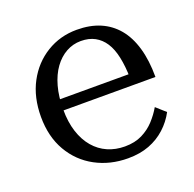

<svg xmlns="http://www.w3.org/2000/svg" viewBox="-100 -625 746 738"><g transform="rotate(-20 273.0 -256.0)"><path d="M133 -252Q133 -200 146 -160Q159 -120 182.5 -92.5Q206 -65 238 -51Q270 -37 308 -37Q349 -37 379 -52Q409 -67 430.5 -90.5Q452 -114 467 -140L505 -106Q487 -72 458 -45.5Q429 -19 391 -4.5Q353 10 304 10Q231 10 171.5 -22Q112 -54 77.5 -113.5Q43 -173 43 -254Q43 -334 75 -394Q107 -454 162.5 -488Q218 -522 286 -522Q340 -522 381 -504.5Q422 -487 450.5 -453Q479 -419 494 -367.5Q509 -316 509 -248H111V-293H444L416 -276Q415 -326 407 -363.5Q399 -401 383 -425.5Q367 -450 343 -463Q319 -476 286 -476Q254 -476 226 -460.5Q198 -445 177 -416Q156 -387 144.5 -345.5Q133 -304 133 -252Z"/></g></svg>

Font: Roboto Serif 72pt
Style: Regular
Weight: 400
Designer: Greg Gazdowicz
Foundry: Commercial Type
Version: Version 1.008